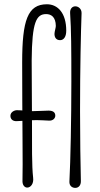

<svg xmlns="http://www.w3.org/2000/svg" viewBox="-20 -893 476 917"><path d="M131.3 -605.5C132.8 -787.1 153.3 -825.7 200.2 -825.7C224.6 -825.7 246.1 -812 246.6 -769C246.6 -760.7 240.2 -741.7 240.2 -731C240.2 -715.8 247.1 -701.2 267.1 -701.2C282.7 -701.2 296.4 -714.8 296.4 -746.6C296.4 -829.6 256.8 -872.6 204.1 -872.6C112.3 -872.6 85.9 -796.4 85.9 -595.7C85.9 -333.5 89.8 -89.8 87.4 -32.2C85.9 -8.8 97.7 2.9 109.9 2.9C125.5 2.9 142.1 -14.2 138.2 -44.9C131.8 -99.1 132.8 -203.1 132.8 -310.5C132.8 -441.9 130.9 -545.9 131.3 -605.5ZM211.4 -364.7C189.9 -364.7 154.8 -361.8 124.5 -361.8C103 -361.8 91.3 -366.7 61 -366.7C48.8 -366.7 29.8 -357.9 29.8 -339.8C29.8 -325.7 39.1 -313 61 -314.5C102.1 -315.9 120.1 -319.3 155.8 -319.3C172.4 -319.3 189.9 -317.9 214.4 -316.9C234.4 -315.9 244.1 -329.6 244.1 -340.3C244.1 -356.9 232.9 -364.7 211.4 -364.7ZM366.2 -28.3C364.3 -110.4 362.3 -236.3 362.3 -362.8C362.3 -569.3 366.2 -736.3 369.6 -830.1C370.1 -850.6 354.5 -862.8 339.8 -862.8C324.7 -862.8 313.5 -850.6 314.9 -830.1C320.3 -749 320.8 -657.7 320.8 -503.4C320.8 -323.2 316.9 -128.4 311.5 -25.9C310.5 -5.9 324.2 4.4 339.4 4.4C354.5 4.4 366.7 -6.8 366.2 -28.3Z"/></svg>

Font: Pompiere 
Style: Regular
Weight: 400
Designer: Karolina Lach
Foundry: Sorkin Type Co.
Version: Version 1.001